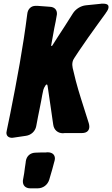

<svg xmlns="http://www.w3.org/2000/svg" viewBox="-20 -758 613 1049"><path d="M122 -16C150 -20 173 -41 178 -69L188 -122C193 -149 200 -178 205 -207C209 -230 213 -251 217 -268C219 -275 223 -283 229 -292C232 -295 235 -297 236 -297C237 -297 239 -294 240 -289L258 -166C261 -142 265 -119 268 -96L271 -76C275 -48 296 -30 324 -30L333 -31H427C460 -31 468 -50 468 -66C468 -72 467 -78 465 -85L452 -126C432 -190 411 -252 394 -317L377 -387C376 -394 375 -399 375 -403C375 -411 375 -426 386 -441L411 -479C443 -527 481 -580 512 -623C527 -644 542 -664 557 -685L558 -687C568 -700 573 -711 573 -719C573 -726 572 -738 543 -738C536 -738 531 -738 528 -737L449 -729C421 -726 394 -709 379 -686L332 -612C307 -573 284 -539 265 -508L259 -507L277 -606C278 -613 281 -623 284 -640L290 -674C291 -677 291 -680 291 -685C291 -702 280 -720 252 -721L239 -722C222 -723 204 -725 185 -726H174C151 -726 132 -710 129 -682C106 -499 72 -318 36 -137L17 -45C16 -38 15 -34 15 -33C15 -14 28 -5 47 -5L52 -6H54ZM185 271C216 271 240 252 249 224L253 210C262 179 269 157 276 128L278 121C279 116 280 112 280 108C280 91 270 74 239 74C234 75 228 75 223 75H206L176 76C145 76 125 95 121 123L120 132C117 149 115 168 112 189L106 223C105 226 105 229 105 234C105 253 117 271 146 271Z"/></svg>

Font: Bangerz
Style: Bold
Weight: 700
Designer: vernon adams
Foundry: Vernon Adams
Version: Version 2.10;December 28, 2023;FontCreator 13.0.0.2683 64-bi